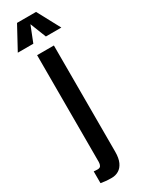

<svg xmlns="http://www.w3.org/2000/svg" viewBox="-278 -983 834 1113"><g transform="rotate(-30 139.0 -426.5)"><path d="M102.1 100.1Q76.7 100.1 58.3 97.9Q40 95.7 29.8 93.8V15.1Q35.2 15.6 41.5 16.1Q47.9 16.6 55.7 16.6Q71.3 16.6 76.9 6.6Q82.5 -3.4 82.5 -17.1V-732.4H194.8V-22Q194.8 21.5 182.4 48.3Q169.9 75.2 148.9 87.6Q127.9 100.1 102.1 100.1ZM-7.3 -800.8 75.2 -952.6H202.6L284.2 -800.8H180.7L138.7 -907.2L96.7 -800.8Z"/></g></svg>

Font: Antonio SemiBold
Style: Regular
Weight: 600
Designer: Vernon Adams
Foundry: Vernon Adams
Version: Version 1.002